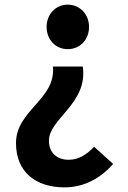

<svg xmlns="http://www.w3.org/2000/svg" viewBox="-20 -594 554 828"><path d="M272 -382C325 -382 364 -423 364 -478C364 -532 325 -574 272 -574C220 -574 181 -532 181 -478C181 -423 220 -382 272 -382ZM258 214C345 214 415 173 468 113L386 39C354 72 320 95 276 95C224 95 191 63 191 13C191 -83 360 -147 337 -307H208C223 -167 49 -119 49 23C49 151 138 214 258 214Z"/></svg>

Font: Noto Sans JP
Style: Bold
Weight: 700
Designer: Ryoko NISHIZUKA  (kana, bopomofo & ideographs); Paul D. Hunt (Latin, Greek & Cyrillic); Sandoll Communications , Soo-you
Foundry: Adobe
Version: Version 2.002;hotconv 1.0.116;makeotfexe 2.5.65601